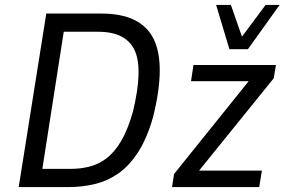

<svg xmlns="http://www.w3.org/2000/svg" viewBox="-20 -760 1160 780"><path d="M56 0 168 -705H391Q553 -705 604 -602Q655 -499 602 -285Q577 -197 540.5 -141Q504 -85 459.5 -54.5Q415 -24 364 -12Q313 0 258 0ZM152 -74H268Q307 -74 343 -83Q379 -92 411.5 -116Q444 -140 471.5 -186Q499 -232 520 -306Q562 -480 527 -555.5Q492 -631 379 -631H239ZM679 0 687 -53 1011 -456 1004 -430H756L766 -496H1101L1092 -442L767 -40L774 -67H1044L1033 0ZM912 -560 858 -740H918L963 -611L1059 -740H1116L987 -560Z"/></svg>

Font: Nunito Sans 7pt Condensed
Style: Italic
Weight: 400
Width: 3
Italic angle: -9°
Designer: Vernon Adams
Foundry: Vernon Adams
Version: Version 3.101;gftools[0.9.27]